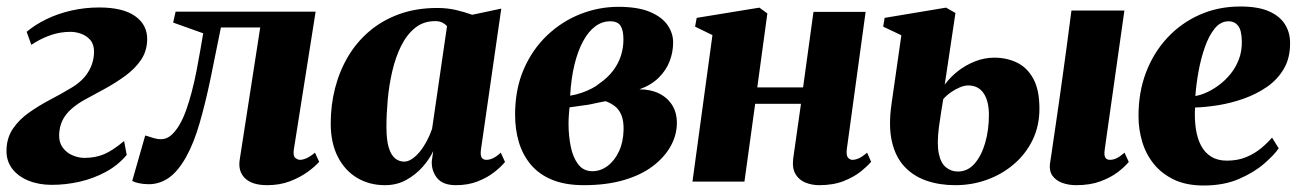

<svg xmlns="http://www.w3.org/2000/svg" viewBox="-23 -559 3994 591"><path d="M136 10Q96.5 10 64.5 -3Q32.5 -16 14.2 -40.2Q-4 -64.5 -3 -98Q-2 -135.5 17.2 -163.5Q36.5 -191.5 66.8 -212.8Q97 -234 131.2 -252Q165.5 -270 195.5 -288Q230.5 -308.5 248 -336.5Q265.5 -364.5 266.5 -398Q267 -421 255.8 -434.8Q244.5 -448.5 227.5 -454.8Q210.5 -461 194 -461Q161 -461 130.5 -450Q100 -439 73.5 -421L59 -461Q85 -483 120 -500Q155 -517 196.5 -526.5Q238 -536 282.5 -536Q356 -536 393.8 -508.8Q431.5 -481.5 430 -435.5Q429 -401 410.8 -374.2Q392.5 -347.5 363.2 -326Q334 -304.5 300.5 -286.2Q267 -268 235 -250.5Q212 -237.5 195 -222Q178 -206.5 169 -187.8Q160 -169 159 -144.5Q158.5 -120.5 170 -104.8Q181.5 -89 200 -81Q218.5 -73 237 -73Q270 -73 297 -84.2Q324 -95.5 359 -125L367 -82Q340 -50 302.5 -29.8Q265 -9.5 222.5 0.2Q180 10 136 10Z M881.5 -99Q878.5 -79 886 -73Q893.5 -67 900.5 -67Q909 -67 920.5 -72Q932 -77 946.5 -89L959.5 -61Q947.5 -47 924.5 -30.2Q901.5 -13.5 870 -1.2Q838.5 11 799.5 11Q753 11 731 -10.5Q709 -32 715 -68.5L778 -474.5H657Q640.5 -391 624.8 -315.8Q609 -240.5 591.2 -179.2Q573.5 -118 550 -76Q525 -31.5 496.8 -11.8Q468.5 8 435 8Q418.5 8 404.8 5Q391 2 384 -2L424 -142Q430 -140.5 437.8 -137.8Q445.5 -135 454.5 -132.8Q463.5 -130.5 472.5 -130.5Q489.5 -130.5 503.2 -142.2Q517 -154 528.8 -173.8Q540.5 -193.5 549.8 -219.5Q559 -245.5 566.5 -273.5Q575.5 -307.5 582.2 -342.2Q589 -377 594 -407Q599 -437 602.5 -456.5L510 -489.5L517.5 -523H948.5Z M1457.5 -99Q1455 -80.5 1459.8 -73.8Q1464.5 -67 1474 -67Q1484 -67 1494.2 -71.8Q1504.5 -76.5 1518.5 -89L1531.5 -60.5Q1519.5 -45.5 1498 -28.8Q1476.5 -12 1447 -0.5Q1417.5 11 1380.5 11Q1340 11 1322.5 -11Q1305 -33 1306 -62L1310.5 -94Q1299.5 -70 1278.5 -46Q1257.5 -22 1228.2 -5.5Q1199 11 1162 11Q1114 11 1076.2 -11.5Q1038.5 -34 1016.8 -76.5Q995 -119 995 -179Q995 -235.5 1008.5 -288Q1022 -340.5 1048.5 -385.2Q1075 -430 1114.8 -463.5Q1154.5 -497 1206.8 -515.8Q1259 -534.5 1323.5 -534.5Q1354 -534.5 1381.5 -528Q1409 -521.5 1430.5 -513.5L1520 -532.5ZM1353 -478.5Q1348.5 -484 1339.5 -489Q1330.5 -494 1316.5 -494Q1280.5 -494 1254.8 -473.2Q1229 -452.5 1211.8 -417.8Q1194.5 -383 1184.5 -340Q1174.5 -297 1170.5 -252.5Q1166.5 -208 1166.5 -168Q1166.5 -127.5 1173.8 -104.2Q1181 -81 1193.5 -71.2Q1206 -61.5 1221 -61.5Q1232.5 -61.5 1244.8 -69.5Q1257 -77.5 1268.5 -91.2Q1280 -105 1290 -123.5Q1300 -142 1307 -162.5Z M1774 11Q1717 11 1676.8 -5.5Q1636.5 -22 1611.2 -52Q1586 -82 1574.2 -121.2Q1562.5 -160.5 1562.5 -206Q1562.5 -284.5 1589.2 -346Q1616 -407.5 1661.5 -450.5Q1707 -493.5 1763.8 -515.8Q1820.5 -538 1880 -538Q1941 -538 1978 -522.2Q2015 -506.5 2032 -481.5Q2049 -456.5 2049 -428.5Q2049 -398.5 2038.2 -370.5Q2027.5 -342.5 2004.5 -319.8Q1981.5 -297 1945 -284Q1979.5 -284 2005.2 -271.5Q2031 -259 2045.8 -235.8Q2060.5 -212.5 2060.5 -180.5Q2060.5 -144 2041.8 -109.8Q2023 -75.5 1987 -48Q1951 -20.5 1897.5 -4.8Q1844 11 1774 11ZM1800.5 -32Q1825.5 -32 1847 -48Q1868.5 -64 1882 -92.5Q1895.5 -121 1896.5 -159.5Q1897 -188.5 1889.2 -206Q1881.5 -223.5 1868.5 -233Q1855.5 -242.5 1841 -247.5Q1830 -245.5 1818.2 -243Q1806.5 -240.5 1794.8 -238Q1783 -235.5 1772 -234.5Q1761.5 -233 1751 -231.5Q1740.5 -230 1730 -228.5Q1729 -218 1728 -204.2Q1727 -190.5 1727 -178.5Q1727 -141.5 1733.8 -108Q1740.5 -74.5 1756.8 -53.2Q1773 -32 1800.5 -32ZM1732 -264.5Q1750.5 -267.5 1767.8 -273.5Q1785 -279.5 1799.2 -287Q1813.5 -294.5 1822 -302Q1848 -320 1864.5 -342Q1881 -364 1888.5 -388.2Q1896 -412.5 1896 -437.5Q1896 -466 1887 -479.8Q1878 -493.5 1855.5 -493.5Q1830.5 -493.5 1809.2 -477.8Q1788 -462 1771.8 -432Q1755.5 -402 1745.2 -359.8Q1735 -317.5 1732 -264.5Z M2583.5 -99Q2581.5 -80.5 2587.2 -73.8Q2593 -67 2601 -67Q2609.5 -67 2620 -71.5Q2630.5 -76 2646 -89L2658.5 -61Q2648.5 -49 2627.8 -32Q2607 -15 2574.8 -2Q2542.5 11 2498.5 11Q2476.5 11 2456.8 3.2Q2437 -4.5 2426 -22.5Q2415 -40.5 2418.5 -70.5L2442.5 -239.5H2301.5L2268.5 0H2108.5L2170 -451L2116.5 -477L2121.5 -504L2314.5 -535.5L2339 -517.5L2308 -290H2449L2481 -522.5H2641.5Z M3290 11Q3266 11 3246.5 3.8Q3227 -3.5 3216.5 -18.2Q3206 -33 3209 -56Q3210.5 -64 3212.8 -80Q3215 -96 3218.5 -119.5Q3222 -143 3226.5 -174Q3231 -205 3236.5 -243Q3242 -281 3248 -325.2Q3254 -369.5 3261 -419.8Q3268 -470 3275 -526.5H3438L3377.5 -99Q3375 -81 3379.2 -74Q3383.5 -67 3393.5 -67Q3404 -67 3414.2 -72Q3424.5 -77 3438.5 -89L3451.5 -60.5Q3439.5 -46 3417.8 -29.2Q3396 -12.5 3364.2 -0.8Q3332.5 11 3290 11ZM2917.5 11Q2869 11 2829 -2.8Q2789 -16.5 2761.2 -46Q2733.5 -75.5 2722.5 -122.8Q2711.5 -170 2721 -237.5L2751.5 -450.5L2695.5 -477L2700 -504L2889 -535.5L2918 -519L2885 -298.5Q2901.5 -321 2925.2 -339.8Q2949 -358.5 2978 -370Q3007 -381.5 3038 -381.5Q3075.5 -381.5 3107 -366.5Q3138.5 -351.5 3157.5 -317Q3176.5 -282.5 3176.5 -224.5Q3176.5 -171.5 3155.5 -128.2Q3134.5 -85 3098 -53.8Q3061.5 -22.5 3015.2 -5.8Q2969 11 2917.5 11ZM2925.5 -31Q2955.5 -31 2976.8 -55.2Q2998 -79.5 3009.5 -119.2Q3021 -159 3021 -205.5Q3021 -247.5 3004.8 -271.8Q2988.5 -296 2957 -296Q2945.5 -296 2931.8 -290.2Q2918 -284.5 2904.5 -275.2Q2891 -266 2880.5 -254Q2877 -235 2874 -214.5Q2871 -194 2867 -167Q2860.5 -116 2866.8 -86.2Q2873 -56.5 2889 -43.8Q2905 -31 2925.5 -31Z M3913 -102.5Q3899.5 -82.5 3868.5 -55.5Q3837.5 -28.5 3790.8 -8.2Q3744 12 3682 12Q3628.5 12 3590.5 -6.2Q3552.5 -24.5 3528.2 -54.8Q3504 -85 3492.8 -123Q3481.5 -161 3481.5 -200Q3481 -274 3504.5 -335.8Q3528 -397.5 3570.5 -443Q3613 -488.5 3670.2 -513.8Q3727.5 -539 3795 -539Q3849.5 -539 3883 -524.2Q3916.5 -509.5 3932.2 -484.2Q3948 -459 3948 -427.5Q3948.5 -381 3929 -347.5Q3909.5 -314 3876.8 -291.5Q3844 -269 3805 -255.2Q3766 -241.5 3726.8 -235.2Q3687.5 -229 3655.5 -228Q3653.5 -192.5 3658 -162.5Q3662.5 -132.5 3674 -110.8Q3685.5 -89 3705.2 -76.8Q3725 -64.5 3753.5 -64.5Q3787 -64.5 3813.2 -75.5Q3839.5 -86.5 3859.2 -103Q3879 -119.5 3892.5 -135.5ZM3759 -493.5Q3734 -493.5 3716 -471.2Q3698 -449 3685.8 -414Q3673.5 -379 3666.2 -339Q3659 -299 3656.5 -263.5Q3672.5 -266 3691.8 -274.8Q3711 -283.5 3730 -297.8Q3749 -312 3765 -331.8Q3781 -351.5 3790.5 -376.5Q3800 -401.5 3799.5 -431.5Q3799 -466 3788 -479.8Q3777 -493.5 3759 -493.5Z"/></svg>

Font: Merriweather 96pt Black
Style: Italic
Weight: 900
Italic angle: -7.8°
Version: Version 2.101